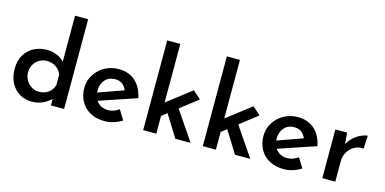

<svg xmlns="http://www.w3.org/2000/svg" viewBox="-74 -1192 3240 1614"><g transform="rotate(15 1545.5 -385.0)"><path d="M250 11Q190 11 143 -17Q96 -45 68.5 -97Q41 -149 41 -219Q41 -290 70.5 -340Q100 -390 150.5 -416.5Q201 -443 264 -443Q310 -443 352 -425.5Q394 -408 419 -376L416 -338V-781H530V0H415V-95L426 -67Q395 -34 350.5 -11.5Q306 11 250 11ZM286 -85Q335 -85 368 -109Q401 -133 415 -175V-266Q404 -304 368.5 -328.5Q333 -353 286 -353Q252 -353 222.5 -336Q193 -319 175 -289Q157 -259 157 -220Q157 -183 175 -152Q193 -121 222.5 -103Q252 -85 286 -85Z M886 11Q811 11 758 -18Q705 -47 676.5 -98.5Q648 -150 648 -216Q648 -279 680.5 -330.5Q713 -382 767.5 -412.5Q822 -443 888 -443Q976 -443 1033 -392.5Q1090 -342 1109 -249L768 -134L742 -198L1006 -292L983 -279Q972 -309 948 -331Q924 -353 880 -353Q827 -353 794 -316.5Q761 -280 761 -222Q761 -159 797.5 -122.5Q834 -86 888 -86Q914 -86 938 -95Q962 -104 983 -119L1035 -35Q1002 -14 962.5 -1.5Q923 11 886 11Z M1218 0V-781H1332V0ZM1437 -285 1631 0H1498L1361 -220ZM1297 -127 1286 -236 1543 -434 1612 -373Z M1737 0V-781H1851V0ZM1956 -285 2150 0H2017L1880 -220ZM1816 -127 1805 -236 2062 -434 2131 -373Z M2445 11Q2370 11 2317 -18Q2264 -47 2235.5 -98.5Q2207 -150 2207 -216Q2207 -279 2239.5 -330.5Q2272 -382 2326.5 -412.5Q2381 -443 2447 -443Q2535 -443 2592 -392.5Q2649 -342 2668 -249L2327 -134L2301 -198L2565 -292L2542 -279Q2531 -309 2507 -331Q2483 -353 2439 -353Q2386 -353 2353 -316.5Q2320 -280 2320 -222Q2320 -159 2356.5 -122.5Q2393 -86 2447 -86Q2473 -86 2497 -95Q2521 -104 2542 -119L2594 -35Q2561 -14 2521.5 -1.5Q2482 11 2445 11Z M2879 -424 2890 -304 2886 -321Q2904 -359 2935 -386.5Q2966 -414 2999.5 -428.5Q3033 -443 3054 -443L3048 -330Q3000 -334 2965 -312.5Q2930 -291 2910 -255.5Q2890 -220 2890 -181V0H2777V-424Z"/></g></svg>

Font: Reem Kufi Fun Medium
Style: Regular
Weight: 500
Designer: Khaled Hosny
Version: Version 1.005